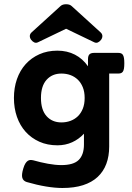

<svg xmlns="http://www.w3.org/2000/svg" viewBox="-20 -707 640 929"><path d="M508.3 2Q508.3 48.8 494.4 85.9Q480.5 123 452.4 149.2Q424.3 175.3 381.8 189Q339.4 202.6 281.7 202.6Q246.1 202.6 202.1 195.3Q158.2 188 109.4 173.8Q92.3 168.5 87.9 153.3Q83.5 138.2 92.8 107.9Q97.2 93.3 102.5 84.5Q107.9 75.7 114 71.5Q120.1 67.4 127 67.1Q133.8 66.9 141.6 68.8Q175.8 78.6 211.7 85.2Q247.6 91.8 276.9 91.8Q335.9 91.8 361.1 66.7Q386.2 41.5 386.2 -7.8V-60.1Q361.3 -33.2 328.9 -18.6Q296.4 -3.9 257.8 -3.9Q209.5 -3.9 170.7 -21.2Q131.8 -38.6 104.2 -69.1Q76.7 -99.6 62 -141.6Q47.4 -183.6 47.4 -232.9Q47.4 -282.2 62 -324.2Q76.7 -366.2 104.2 -396.7Q131.8 -427.2 170.7 -444.6Q209.5 -461.9 257.8 -461.9Q305.2 -461.9 342.8 -442.4Q380.4 -422.9 405.8 -386.2V-420.4Q405.8 -437 412.8 -444.1Q419.9 -451.2 436.5 -451.2H550.8Q559.1 -451.2 564.9 -449.2Q570.8 -447.3 574.5 -441.7Q578.1 -436 579.8 -426.3Q581.5 -416.5 581.5 -400.9Q581.5 -385.3 579.8 -375.5Q578.1 -365.7 574.5 -360.4Q570.8 -355 564.9 -353Q559.1 -351.1 550.8 -351.1H508.3ZM389.6 -232.9Q389.6 -262.7 380.6 -284.9Q371.6 -307.1 356.2 -321.8Q340.8 -336.4 320.6 -343.8Q300.3 -351.1 277.3 -351.1Q232.4 -351.1 205.3 -320.8Q178.2 -290.5 178.2 -232.9Q178.2 -175.3 205.3 -145Q232.4 -114.7 277.3 -114.7Q300.3 -114.7 320.6 -122.1Q340.8 -129.4 356.2 -144Q371.6 -158.7 380.6 -180.9Q389.6 -203.1 389.6 -232.9ZM163.6 -502.4Q154.3 -498 146 -501.7Q137.7 -505.4 130.9 -514.2Q124 -523.4 124.3 -533Q124.5 -542.5 132.8 -550.3L272.9 -677.7Q278.3 -682.6 285.2 -684.6Q292 -686.5 299.8 -686.5Q307.6 -686.5 314.5 -684.6Q321.3 -682.6 326.7 -677.7L466.8 -550.3Q475.1 -542.5 475.3 -533Q475.6 -523.4 468.8 -514.2Q461.9 -505.4 453.6 -501.7Q445.3 -498 436 -502.4L299.8 -567.9Z"/></svg>

Font: Courier Prime
Style: Bold
Weight: 700
Monospace: yes
Designer: Alan Dague-Greene
Foundry: Quote-Unquote Apps
Version: Version 1.202